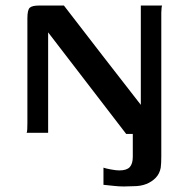

<svg xmlns="http://www.w3.org/2000/svg" viewBox="-20 -480 682 694"><path d="M76 0Q78 -2 78.5 -12.5Q79 -23 79 -35Q79 -129 79 -224.5Q79 -320 79 -414Q79 -444 87.5 -452Q96 -460 122 -460Q145 -460 167 -460Q189 -460 211 -460Q280 -370 349.5 -280.5Q419 -191 489 -101Q489 -191 489 -280.5Q489 -370 489 -460Q508 -460 527.5 -460Q547 -460 566 -460Q565 -459 564 -451Q563 -443 563 -434Q563 -425 563 -417Q563 -302 563 -187Q563 -72 563 42Q563 61 563 86Q563 111 561 126Q557 148 543 162.5Q529 177 509 185Q489 193 463 193Q445 194 427.5 194Q410 194 392.5 192Q375 190 354 188Q354 172 354 156.5Q354 141 354 126Q362 129 381 132.5Q400 136 411 136Q438 136 449 124Q460 112 460 87Q460 66 460 45Q460 24 460 4Q454 4 447.5 4Q441 4 436 4L154 -363Q154 -272 154 -181.5Q154 -91 154 0Q134 0 114.5 0Q95 0 76 0Z"/></svg>

Font: Genos Thin Medium
Style: Regular
Weight: 500
Version: Version 1.010